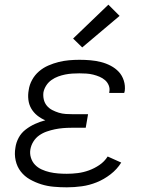

<svg xmlns="http://www.w3.org/2000/svg" viewBox="-20 -794 640 822"><path d="M266 8Q238 8 210 5.5Q182 3 156.5 -5Q131 -13 108 -26Q85 -39 69 -59.5Q53 -80 47 -107Q41 -134 46 -162Q49 -184 60 -204.5Q71 -225 90 -239.5Q109 -254 130 -263.5Q151 -273 174 -279Q155 -287 139.5 -299.5Q124 -312 114 -329Q104 -346 101.5 -367Q99 -388 103 -409Q106 -431 117.5 -452Q129 -473 147 -488.5Q165 -504 187 -513.5Q209 -523 231 -528.5Q253 -534 275.5 -536Q298 -538 320 -538Q344 -538 367 -536Q390 -534 412 -528.5Q434 -523 454 -512.5Q474 -502 488.5 -486.5Q503 -471 510 -449Q517 -427 514 -404Q513 -402 512.5 -399.5Q512 -397 512 -396H447Q448 -397 448 -398Q448 -399 448 -400Q451 -415 445.5 -428.5Q440 -442 429.5 -451Q419 -460 406 -465.5Q393 -471 379 -474.5Q365 -478 350 -479Q335 -480 320 -480Q305 -480 289.5 -479Q274 -478 259 -475Q244 -472 229 -466.5Q214 -461 200.5 -451.5Q187 -442 178 -428Q169 -414 166 -399Q164 -383 167.5 -368Q171 -353 180.5 -341.5Q190 -330 203.5 -323Q217 -316 231.5 -311.5Q246 -307 262 -306Q278 -305 294 -305H357L347 -247H285Q267 -247 249.5 -245.5Q232 -244 215 -240.5Q198 -237 180.5 -231Q163 -225 148 -214.5Q133 -204 123 -188Q113 -172 110 -154Q107 -136 112.5 -118.5Q118 -101 130 -88.5Q142 -76 158.5 -68.5Q175 -61 192.5 -57Q210 -53 228.5 -51.5Q247 -50 266 -50Q289 -50 313 -53Q337 -56 360.5 -64.5Q384 -73 405.5 -87.5Q427 -102 441 -124L499 -98Q481 -69 453 -47.5Q425 -26 394 -13.5Q363 -1 330.5 3.5Q298 8 266 8ZM332 -591 293 -629 444 -774 492 -726Z"/></svg>

Font: Iosevka Curly Light Extended
Style: Italic
Weight: 300
Width: 7
Italic angle: -9°
Monospace: yes
Designer: Belleve Invis
Foundry: Belleve Invis
Version: Version 11.1.0; ttfautohint (v1.8.3)